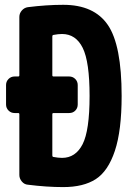

<svg xmlns="http://www.w3.org/2000/svg" viewBox="-20 -760 540 790"><path d="M235.4 -110.4Q291 -110.4 319.8 -166.5Q348.6 -222.7 348.6 -365.2Q348.6 -505.9 320.3 -563Q292 -620.1 235.4 -620.1Q219.7 -620.1 199.2 -616.2Q195.3 -615.2 195.3 -610.4V-450.2Q195.3 -445.3 200.2 -445.3H264.6Q279.3 -445.3 289.6 -435.1Q299.8 -424.8 299.8 -410.2V-330.1Q299.8 -315.4 290 -305.2Q280.3 -294.9 264.6 -294.9H200.2Q195.3 -294.9 195.3 -290V-120.1Q195.3 -115.2 199.2 -114.3Q219.7 -110.4 235.4 -110.4ZM240.2 -740.2Q367.2 -740.2 423.8 -657.2Q480.5 -574.2 480.5 -365.2Q480.5 -222.7 452.6 -139.2Q424.8 -55.7 374 -22.9Q323.2 9.8 240.2 9.8Q171.9 9.8 94.7 0Q80.1 -1 69.8 -13.2Q59.6 -25.4 59.6 -40V-290Q59.6 -294.9 54.7 -294.9H40Q25.4 -294.9 15.1 -305.2Q4.9 -315.4 4.9 -330.1V-410.2Q4.9 -424.8 15.1 -435.1Q25.4 -445.3 40 -445.3H54.7Q59.6 -445.3 59.6 -450.2V-690.4Q59.6 -705.1 69.8 -716.8Q80.1 -728.5 94.7 -730.5Q171.9 -740.2 240.2 -740.2Z"/></svg>

Font: Rounded-L Mgen+ 1m bold
Style: Bold
Weight: 700
Designer: [Source Han Sans]
Ryoko NISHIZUKA  (kana & ideographs); Paul D. Hunt (Latin, Greek & Cyrillic); Wenlong ZHANG  (bopomofo
Version: Version 1.059.20150602